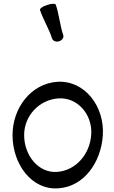

<svg xmlns="http://www.w3.org/2000/svg" viewBox="-20 -1000 619 1042"><path d="M197 -946C215 -892 246 -844 263 -790C268 -777 285 -771 301 -776C318 -782 328 -797 323 -810C305 -864 301 -921 283 -974C280 -982 259 -981 236 -973C212 -966 195 -953 197 -946ZM297 22C436 13 528 -119 538 -264C549 -423 439 -566 290 -556C148 -546 48 -414 48 -267C48 -109 152 33 297 22ZM111 -267C111 -371 192 -459 297 -466C401 -473 483 -378 475 -269C468 -164 393 -75 290 -67C188 -60 111 -157 111 -267Z"/></svg>

Font: Nupuram
Style: Regular
Weight: 400
Designer: Santhosh Thottingal (santhosh.thottingal@gmail.com)
Foundry: SMC
Version: Version 1.000